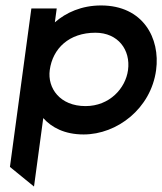

<svg xmlns="http://www.w3.org/2000/svg" viewBox="-20 -482 595 704"><path d="M181.1 -400 188 -451H95L16.4 130L104.7 202L138.6 -49C169 -15 216.5 11 286.5 11C409.5 11 533.4 -84 552.4 -225C568.2 -342 504.5 -462 350.5 -462C279.5 -462 221.9 -436 181.1 -400ZM162.4 -225C173.2 -305 233.9 -362 329.9 -362C412.9 -362 459.4 -299 449.4 -225C440.4 -158 381.6 -93 293.6 -93C199.6 -93 153.5 -159 162.4 -225Z"/></svg>

Font: Charger
Style: ExBdIt
Weight: 400
Designer: Jasper
Foundry: Cannot Into Space Fonts
Version: Version 0.99